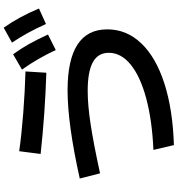

<svg xmlns="http://www.w3.org/2000/svg" viewBox="19 -914 962 1040"><g transform="rotate(-90 500.0 -394.0)"><path d="M734 -286Q734 -344 683 -372Q632 -400 528 -400Q452 -400 349 -384.5Q246 -369 81 -333L53 -443Q349 -509 531 -509Q861 -509 861 -294Q861 -189 785 -109.5Q709 -30 567.5 15.5Q426 61 234 67L208 -44Q368 -51 487 -83Q606 -115 670 -167Q734 -219 734 -286ZM201 -771Q293 -758 409 -749Q525 -740 633 -737L626 -624Q405 -631 186 -655ZM726 -804Q756 -763 781 -718.5Q806 -674 833 -615L749 -573Q703 -672 643 -756ZM870 -855Q927 -775 974 -664L890 -626Q842 -733 789 -810Z"/></g></svg>

Font: Enso SemiBold
Style: Regular
Weight: 600
Designer: Coji Morishita
Foundry: UNDERFOREST DESIGN
Version: Version 1.000